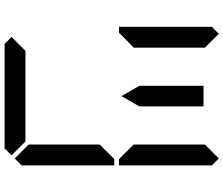

<svg xmlns="http://www.w3.org/2000/svg" viewBox="-90 -906 995 856"><g transform="rotate(90 408.0 -477.5)"><path d="M686 -955 717 -924V-510H690L685 -514L624 -575V-607V-782V-887V-893ZM685 -485 690 -489H717V-76L686 -45L624 -107V-113V-218V-424ZM672 -31 641 0H175L144 -31L206 -93H226H362H454H590H610ZM130 -515 126 -510H99V-924L130 -955L192 -893V-887V-782V-576ZM362 -673V-887H454V-876V-673V-601L408 -521L362 -601Z"/></g></svg>

Font: DSEG14 Classic
Style: Regular
Weight: 400
Designer: Keshikan(Twitter:@keshinomi_88pro)
Version: Version 0.46